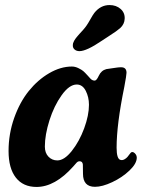

<svg xmlns="http://www.w3.org/2000/svg" viewBox="-20 -737 566 767"><path d="M386.7 -574.2Q325.7 -532.7 297.4 -532.7Q285.2 -532.7 277.6 -539.6Q270 -546.4 271 -557.6Q271 -560.5 271.7 -563.5Q272.5 -566.4 274.2 -569.8Q275.9 -573.2 277.1 -575.7Q278.3 -578.1 281.2 -582Q284.2 -585.9 285.9 -588.1Q287.6 -590.3 291.7 -595Q295.9 -599.6 297.9 -602.1Q299.8 -604.5 305.2 -610.1Q310.5 -615.7 313 -618.7Q326.2 -633.3 338.6 -655.8Q351.1 -678.2 356.9 -685.5Q381.8 -716.8 417.5 -716.8Q444.3 -716.8 461.9 -701.2Q479.5 -685.5 478 -661.6Q477.1 -640.6 460.4 -625Q452.6 -618.2 442.1 -610.8Q431.6 -603.5 414.3 -592.3Q397 -581.1 386.7 -574.2ZM526.4 -107.4Q526.4 -83.5 497.1 -55.7Q467.8 -27.8 428.2 -9.3Q388.7 9.3 359.4 9.3Q311.5 9.3 311.5 -43Q311.5 -75.2 311 -79.6Q309.6 -92.8 298.3 -92.8Q293.5 -92.8 290 -90.6Q286.6 -88.4 281 -81.5Q275.4 -74.7 272.5 -71.8Q199.7 9.8 126 9.8Q72.3 9.8 43.2 -27.6Q14.2 -64.9 14.2 -133.8Q14.2 -202.1 36.6 -265.6Q59.1 -329.1 95 -373.5Q130.9 -418 176.5 -444.6Q222.2 -471.2 267.1 -471.2Q280.3 -471.2 293.2 -464.8Q306.2 -458.5 312.5 -453.1Q318.8 -447.8 329.6 -435.8Q340.3 -423.8 341.3 -422.9Q348.6 -415 358.4 -415Q365.7 -415 374.5 -434.1Q384.3 -455.6 404.8 -460.9Q412.6 -461.9 425 -463.9Q437.5 -465.8 446.5 -467Q455.6 -468.3 463.9 -468.3Q485.4 -468.3 485.4 -446.3Q485.4 -437.5 476.6 -390.1Q445.8 -240.2 445.8 -147Q445.8 -101.1 461.9 -98.1Q469.2 -96.2 476.8 -100.3Q484.4 -104.5 489 -109.9Q493.7 -115.2 501.5 -126Q505.9 -131.3 512.7 -128.9Q518.6 -126 522.5 -120.1Q526.4 -114.7 526.4 -107.4ZM286.6 -399.4Q256.8 -399.4 226.3 -356.7Q195.8 -314 177.5 -256.1Q159.2 -198.2 159.2 -151.4Q159.2 -126 173.6 -111.1Q188 -96.2 209 -96.2Q236.8 -96.2 266.8 -134Q296.9 -171.9 316.2 -224.1Q335.4 -276.4 335.4 -318.4Q335.4 -349.1 322.5 -374.3Q309.6 -399.4 286.6 -399.4Z"/></svg>

Font: Cooper*
Style: Bold Italic
Weight: 700
Italic angle: -7°
Designer: Owen Earl
Foundry: indestructible type*
Version: Version 0.001